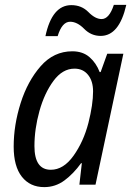

<svg xmlns="http://www.w3.org/2000/svg" viewBox="-20 -756 537 786"><path d="M161 10Q207 10 244 -17.5Q281 -45 312 -88H315L305 0H371L485 -536H419L392 -461H388Q374 -498 346.5 -522Q319 -546 276 -546Q200 -546 146.5 -485Q93 -424 64.5 -334Q36 -244 36 -156Q36 -75 69.5 -32.5Q103 10 161 10ZM188 -61Q121 -61 121 -158Q121 -228 141.5 -301.5Q162 -375 199 -425Q236 -475 285 -475Q320 -475 340.5 -449.5Q361 -424 361 -382Q361 -328 342 -253Q322 -176 281 -118.5Q240 -61 188 -61ZM166 -608H216Q234 -667 267 -667Q296 -667 324.5 -638Q353 -609 392 -609Q468 -609 497 -736H446Q427 -678 396 -678Q370 -678 342 -706.5Q314 -735 272 -735Q193 -735 166 -608Z"/></svg>

Font: Noto Sans UI SemiCondensed
Style: Italic
Weight: 400
Width: 4
Italic angle: -12°
Designer: Monotype Design Team
Foundry: Monotype Imaging Inc.
Version: Version 1.901